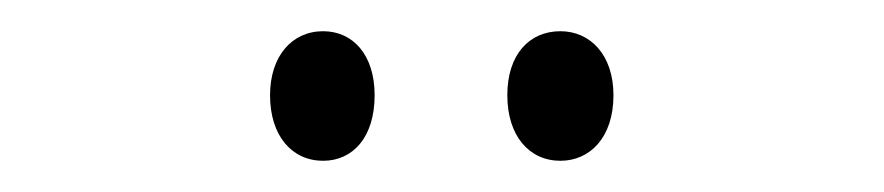

<svg xmlns="http://www.w3.org/2000/svg" viewBox="-20 -727 566 123"><path d="M153 -666C153 -640 167 -624 187 -624C206 -624 220 -639 220 -666C220 -692 206 -707 187 -707C167 -707 153 -691 153 -666ZM305 -666C305 -640 319 -624 339 -624C358 -624 373 -639 373 -666C373 -692 358 -707 339 -707C319 -707 305 -692 305 -666Z"/></svg>

Font: Noto Sans Gujarati ExtraCondensed Light
Style: Regular
Weight: 300
Width: 2
Designer: Jelle Bosma - Monotype Design Team, Universal Thirst
Foundry: Monotype Imaging Inc.
Version: Version 2.106